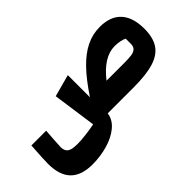

<svg xmlns="http://www.w3.org/2000/svg" viewBox="-91 -884 1544 1544"><g transform="rotate(-45 680.5 -112.0)"><path d="M32.2 -197.8H200.2Q198.2 -167 196.5 -145Q194.8 -123 193.8 -107.4Q189 -40.5 189 -24.4Q189 6.8 200.7 24.4Q212.4 42 237.1 49.3Q261.7 56.6 303.7 56.6Q342.3 56.6 399.2 49.8Q456.1 43 503.4 33.2L450.7 -339.4L639.2 -390.6V-138.7Q719.7 -260.7 792.7 -336.2Q865.7 -411.6 939.5 -447.5Q1013.2 -483.4 1095.7 -483.4Q1214.8 -483.4 1276.9 -416Q1338.9 -348.6 1338.9 -218.8Q1338.9 -118.7 1299.6 -59.3Q1260.3 0 1174.3 26.9Q1088.4 53.7 943.8 53.7H648.9Q640.1 118.2 584.2 164.6Q528.3 210.9 445.3 234.6Q362.3 258.3 272.5 258.3Q146.5 258.3 84.2 194.3Q22 130.4 22 0.5Q22 -45.9 32.2 -197.8ZM970.2 -138.7H1024.9Q1081.1 -138.7 1111.6 -143.1Q1142.1 -147.5 1158.9 -162.8Q1175.8 -178.2 1175.8 -210V-269Q1157.2 -278.8 1128.2 -284.2Q1099.1 -289.6 1071.3 -289.6Q945.3 -289.6 827.6 -138.7Z"/></g></svg>

Font: SG Kara Bold
Style: Regular
Weight: 400
Designer: Damoon Khanjanzadeh
Version: Version 1.000